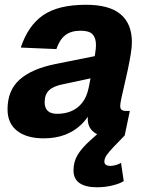

<svg xmlns="http://www.w3.org/2000/svg" viewBox="-20 -568 619 805"><path d="M381 -244 242.2 -214.4Q204 -206.8 185.6 -189.4Q167.2 -172 167.2 -139.2Q167.2 -115.4 180.2 -103.1Q193.2 -90.8 220.2 -90.8Q252.4 -90.8 279.2 -102.1Q306 -113.4 324.9 -137.5Q343.8 -161.6 351.6 -199.4Q354.6 -215.6 359.8 -240.4Q365 -265.2 370.2 -292.4Q375.4 -319.6 378.9 -342.9Q382.4 -366.2 382.4 -379.2Q382.4 -408.4 368.5 -423.8Q354.6 -439.2 318.4 -439.2Q277.6 -439.2 253.7 -420.5Q229.8 -401.8 216.4 -362.2L67.2 -368.6Q97.2 -460 160.4 -504Q223.6 -548 340.8 -548Q438.6 -548 485.8 -508.1Q533 -468.2 533 -390.8Q533 -370.6 528.1 -340.5Q523.2 -310.4 516.1 -276.7Q509 -243 501.4 -211.5Q493.8 -180 488.9 -156.4Q484 -132.8 484 -123.6Q484 -111.8 490.4 -107.3Q496.8 -102.8 508.8 -102.8H524.4L502.8 0Q494.8 2.2 478.7 3.9Q462.6 5.6 447.2 5.6Q397.8 5.6 372.9 -14.4Q348 -34.4 348 -69.4Q348 -80.4 349.9 -91.9Q351.8 -103.4 355.8 -116L365.2 -108Q348.2 -72.2 320.1 -45.2Q292 -18.2 252.9 -3.1Q213.8 12 163.6 12Q92 12 51.8 -19.4Q11.6 -50.8 11.6 -109.6Q11.6 -189.4 62.6 -234.5Q113.6 -279.6 210.8 -299.2L401.2 -337.4ZM386 217.2Q339.8 217.2 314 200Q288.2 182.8 288.2 145.8Q288.2 109.8 306 80.6Q323.8 51.4 359.6 19.6L408.4 -24L502.8 0L457.4 46.8Q437.4 67.6 427.5 81.9Q417.6 96.2 417.6 109.4Q417.6 118.8 424.6 123.2Q431.6 127.6 441.6 127.6Q454.4 127.6 466.6 123.8Q478.8 120 487.4 114.8L498.8 191.2Q483.4 201.6 452.1 209.4Q420.8 217.2 386 217.2Z"/></svg>

Font: Geist
Style: Italic
Weight: 400
Italic angle: -12°
Designer: Basement.studio, Andrés Briganti, Mateo Zaragoza
Foundry: Basement.studio, Vercel, Andrés Briganti, Guido Ferreyra, Mateo Zaragoza
Version: Version 1.500